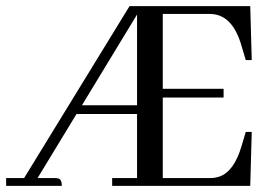

<svg xmlns="http://www.w3.org/2000/svg" viewBox="-20 -606 890 626"><path d="M247.1 -262.7 426.8 -558.6V-262.7ZM181.6 0Q181.6 -22.5 168.9 -24.4Q164.1 -25.4 158.2 -25.4H102.5L229.5 -234.4H426.8V-25.4H345.7V0H795.9L800.8 -175.8H781.2L767.6 -129.9Q743.2 -46.9 695.3 -30.3Q680.7 -25.4 664.1 -25.4H510.7V-288.1H709V-316.4H510.7V-560.5H664.1Q734.4 -560.5 764.6 -465.8Q766.6 -460 767.6 -456.1L781.2 -410.2H800.8L795.9 -585.9H402.3L58.6 -25.4H0V0Z"/></svg>

Font: Abhaya Libre
Style: Regular
Weight: 400
Designer: Pushpananda Ekanayake, Sol Matas, Pathum Egodawatta
Foundry: Mooniak
Version: Version 1.050 ; ttfautohint (v1.6)